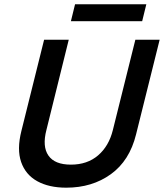

<svg xmlns="http://www.w3.org/2000/svg" viewBox="-20 -859 759 889"><path d="M286.7 10Q206.7 10 152.5 -20Q98.3 -50 77.9 -108.8Q57.5 -167.5 79.2 -253.3L184.2 -675H298.3L195 -257.5Q175 -180.8 204.2 -138.8Q233.3 -96.7 308.3 -96.7Q384.2 -96.7 434.2 -139.6Q484.2 -182.5 502.5 -256.7L606.7 -675H719.2L610 -236.7Q580 -115 493.3 -52.5Q406.7 10 286.7 10ZM308.3 -760.8 327.5 -839.2H657.5L638.3 -760.8Z"/></svg>

Font: Funnel Sans Medium
Style: Italic
Weight: 500
Italic angle: -14.036°
Version: Version 1.000; Beta; Release 5; Build 24; ttfautohint (v1.8.